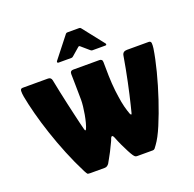

<svg xmlns="http://www.w3.org/2000/svg" viewBox="-115 -759 888 877"><g transform="rotate(-20 328.5 -320.0)"><path d="M156 -18Q129 -71 106 -127.5Q83 -184 64.5 -239.5Q46 -295 33 -344.5Q20 -394 13 -432Q10 -449 10.5 -460.5Q11 -472 22 -472H145Q160 -472 163 -457Q169 -427 175.5 -395.5Q182 -364 189 -333.5Q196 -303 202 -276.5Q208 -250 213 -229.5Q218 -209 221 -198Q223 -190 225.5 -191.5Q228 -193 229 -195Q234 -206 238.5 -223Q243 -240 246.5 -259.5Q250 -279 252 -297.5Q254 -316 254 -329Q254 -348 253.5 -366.5Q253 -385 253 -401Q253 -417 252.5 -431Q252 -445 252 -455Q252 -471 267 -471H395Q401 -471 405 -467.5Q409 -464 409 -456Q409 -427 410 -389Q411 -351 415 -315Q417 -300 419 -285.5Q421 -271 423.5 -257.5Q426 -244 429 -232.5Q432 -221 435 -211.5Q438 -202 441 -194Q447 -181 450 -194Q454 -209 459 -230Q464 -251 470 -276.5Q476 -302 482 -331.5Q488 -361 494 -391.5Q500 -422 505 -453Q508 -472 529 -472H634Q645 -472 646 -462Q647 -452 645 -437Q638 -391 622.5 -330.5Q607 -270 586.5 -208.5Q566 -147 544.5 -96Q523 -45 503 -18Q497 -9 493 -4.5Q489 0 483 0H408Q401 0 397.5 -2.5Q394 -5 389 -12Q384 -19 374.5 -37Q365 -55 355.5 -75.5Q346 -96 340 -112Q330 -138 321 -112Q321 -110 316 -100Q311 -90 305.5 -78.5Q300 -67 297 -61Q290 -48 281.5 -32.5Q273 -17 270 -12Q267 -8 262 -4Q257 0 249 0H179Q168 0 165.5 -2.5Q163 -5 156 -18ZM215 -524Q211 -524 210 -527Q209 -530 211 -533L292 -636Q295 -640 300 -640H358Q363 -640 366 -636L447 -533Q449 -530 448.5 -527Q448 -524 443 -524H380Q375 -524 371 -528L334 -560Q329 -565 324 -560L287 -528Q283 -524 278 -524Z"/></g></svg>

Font: Glory Thin ExtraBold
Style: Regular
Weight: 800
Version: Version 1.011